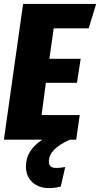

<svg xmlns="http://www.w3.org/2000/svg" viewBox="-21 -715 512 983"><path d="M433.1 -569.8H253.9L231.9 -414.1H392.1L373 -291H213.9L191.9 -126H387.2L369.1 0H336.9Q229 47.9 229 111.8Q229 145 267.1 145Q284.7 145 313 140.1L290 240.2Q261.2 248 229 248Q177.7 248 144.8 218Q111.8 188 111.8 136.2Q111.8 54.7 195.8 0H-1L97.2 -694.8H471.2Z"/></svg>

Font: Fira Sans Compressed ExtraBold
Style: Italic
Weight: 800
Width: 3
Italic angle: -8°
Designer: Carrois Corporate & Edenspiekermann AG
Foundry: Carrois Corporate GbR & Edenspiekermann AG
Version: Version 4.203;PS 004.203;hotconv 1.0.88;makeotf.lib2.5.64775